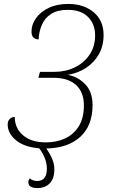

<svg xmlns="http://www.w3.org/2000/svg" viewBox="-20 -744 583 975"><path d="M170 211Q124 211 124 181Q124 170 132 162Q146 175 169 175Q218 175 218 112Q218 87 208 60.5Q198 34 179 9Q103 3 61 -32Q19 -67 19 -112Q19 -129 29 -139.5Q39 -150 55 -150Q55 -93 97 -57Q139 -21 213 -21Q268 -21 311.5 -41.5Q355 -62 380.5 -103.5Q406 -145 406 -209Q406 -276 366 -312.5Q326 -349 251 -349H175L183 -379H255Q313 -379 360 -402Q407 -425 435 -466.5Q463 -508 463 -564Q463 -622 427 -658Q391 -694 324 -694Q272 -694 240 -673.5Q208 -653 193 -618.5Q178 -584 176 -544Q162 -544 151 -552.5Q140 -561 140 -584Q140 -620 163 -652Q186 -684 227.5 -704Q269 -724 327 -724Q405 -724 455.5 -682Q506 -640 506 -566Q506 -511 482 -468.5Q458 -426 416.5 -399Q375 -372 324 -364Q375 -355 412.5 -316.5Q450 -278 450 -210Q450 -106 387.5 -49Q325 8 215 10Q234 37 245 63Q256 89 256 116Q256 162 233 186.5Q210 211 170 211Z"/></svg>

Font: Noto Serif SemiCondensed ExtraLight
Style: Italic
Weight: 200
Width: 4
Italic angle: -12°
Designer: Monotype Design Team
Foundry: Monotype Imaging Inc.
Version: Version 2.013